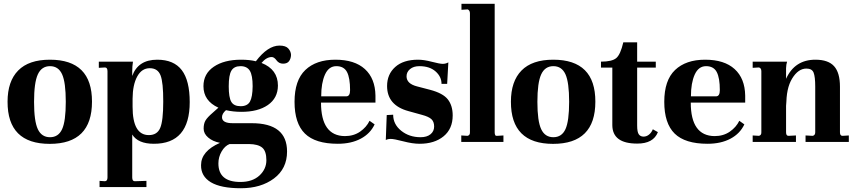

<svg xmlns="http://www.w3.org/2000/svg" viewBox="-20 -751 4521 1016"><path d="M180.2 -357.4Q160.2 -314 160.2 -211.9Q160.2 -109.9 180.2 -67.4Q200.2 -24.9 244.6 -24.9Q289.1 -24.9 308.6 -67.4Q328.1 -109.9 328.1 -212.4Q328.1 -314.9 308.6 -357.9Q289.1 -400.9 244.6 -400.9Q200.2 -400.9 180.2 -357.4ZM20 -212.9Q20 -320.8 76.2 -377.9Q132.3 -435.1 244.1 -435.1Q467.3 -435.1 466.8 -212.9Q466.8 10.3 243.2 10.3Q19.5 10.3 20 -212.9Z M843.8 -212.9Q844.2 -314.5 829.6 -352.1Q814.9 -390.1 772.5 -390.1Q730 -390.1 706.1 -346.2Q682.1 -302.2 681.6 -229V-186Q681.6 -36.1 767.6 -36.1Q811.5 -36.1 827.6 -73.7Q843.8 -111.3 843.8 -212.9ZM812 -435.1Q899.9 -435.1 941.9 -379.9Q983.9 -324.7 983.9 -210.9Q983.9 10.3 793.9 9.8Q710 9.8 679.7 -39.1V188Q679.7 208 692.9 208L754.9 206.1V238.8H506.8V206.1L535.6 208Q548.8 207 548.8 188V-374Q548.8 -394 535.6 -394L502.9 -392.1V-424.8H683.6Q679.7 -399.9 679.7 -374V-349.1Q710.9 -435.1 812 -435.1Z M1296.9 11.2H1194.8Q1169.9 21 1152.8 50.3Q1135.7 79.6 1135.7 113.8Q1135.7 211.9 1252 211.9Q1315.9 211.9 1353 177.7Q1389.6 143.6 1389.6 96.7Q1389.6 48.8 1367.7 30.3Q1345.7 11.7 1296.9 11.2ZM1316.9 -294.9Q1316.9 -352.1 1302.2 -376.5Q1287.1 -400.9 1252.9 -400.9Q1218.8 -400.9 1204.6 -377.4Q1190.4 -354 1190.4 -294.4Q1190.4 -234.9 1204.1 -211.9Q1217.8 -189 1253.4 -189Q1289.1 -189 1302.7 -213.4Q1316.4 -237.8 1316.9 -294.9ZM1418 -449.2Q1390.1 -449.2 1363.8 -418Q1450.7 -383.8 1450.7 -297.9Q1450.2 -231.9 1397.5 -195.3Q1344.7 -158.7 1255.9 -159.2Q1214.8 -159.2 1175.8 -168Q1154.8 -149.9 1154.8 -130.9Q1154.8 -98.6 1212.9 -99.1H1312Q1499 -99.1 1499 50.8Q1499 141.6 1429.7 193.4Q1360.4 245.1 1254.9 245.1Q1148.4 245.1 1095.7 213.4Q1043 181.6 1043.9 123Q1043.9 48.8 1144 4.9Q1105 -2.9 1081.5 -23.4Q1057.6 -43.9 1057.6 -70.3Q1057.6 -96.7 1067.4 -113.3Q1077.1 -129.9 1105 -153.8L1135.7 -181.2Q1056.6 -217.3 1056.6 -294.9Q1056.6 -360.8 1111.3 -397.9Q1166 -435.1 1255.9 -435.1Q1300.8 -435.1 1334 -426.8Q1397 -509.8 1459 -509.8Q1492.2 -509.8 1505.9 -494.1Q1519.5 -478.5 1520 -460.4Q1519.5 -441.4 1509.8 -427.7Q1500 -414.1 1478 -414.1Q1456.1 -414.1 1443.4 -431.6Q1430.7 -449.2 1418 -449.2Z M1679.7 -241.2H1812.5Q1832.5 -241.2 1832.5 -273.9Q1832.5 -338.9 1816.2 -369.9Q1799.8 -400.9 1759.8 -400.9Q1719.7 -400.9 1699.7 -356.4Q1679.7 -312 1679.7 -241.2ZM1966.8 -245.1V-208H1678.7Q1678.7 -32.2 1804.7 -30.8Q1851.6 -30.8 1885.5 -54.4Q1919.4 -78.1 1935.5 -111.8L1962.4 -92.8Q1939.5 -43.9 1888.9 -17.1Q1838.4 9.8 1767.6 9.8Q1648.4 9.8 1593.5 -44.2Q1538.6 -98.1 1538.6 -212.2Q1538.6 -326.2 1595.7 -380.6Q1652.8 -435.1 1754.6 -435.1Q1856.4 -435.1 1910.9 -385.5Q1965.3 -335.9 1966.8 -245.1Z M2205.6 -24.9Q2238.8 -24.9 2258.1 -40.5Q2277.3 -56.2 2277.3 -81.5Q2277.3 -106.9 2262.9 -120.4Q2248.5 -133.8 2213.4 -143.1L2141.1 -163.1Q2028.3 -193.8 2028.3 -295.9Q2028.3 -357.9 2071.3 -396.5Q2114.3 -435.1 2192.4 -435.1Q2223.1 -435.1 2265.1 -424.1Q2307.1 -413.1 2322.8 -413.1Q2338.4 -413.1 2352.5 -420.9L2346.2 -307.1H2316.4Q2316.4 -345.2 2284.9 -373Q2253.4 -400.9 2199.2 -400.9Q2168.5 -400.9 2149.9 -385.5Q2131.3 -370.1 2131.3 -347.2Q2131.3 -308.1 2186.5 -293.9L2255.4 -275.9Q2324.2 -257.8 2349.9 -224.9Q2375.5 -191.9 2375.5 -140.1Q2375.5 -69.3 2327.4 -29.8Q2279.3 9.8 2200.2 9.8Q2163.1 9.8 2113.8 -3.2Q2064.5 -16.1 2047.4 -15.9Q2030.3 -15.6 2021.5 -9.8L2026.4 -142.1L2060.5 -144Q2060.5 -93.3 2103 -59.1Q2145.5 -24.9 2205.6 -24.9Z M2597.7 -50.8Q2597.7 -29.3 2610.8 -32.2L2644 -34.2V0H2420.9V-34.2L2454.1 -32.2Q2467.3 -35.2 2466.8 -50.8V-680.2Q2466.8 -696.3 2455.1 -701.2L2421.9 -699.2V-731H2597.7Z M2843.8 -357.4Q2823.7 -314 2823.7 -211.9Q2823.7 -109.9 2843.8 -67.4Q2863.8 -24.9 2908.2 -24.9Q2952.6 -24.9 2972.2 -67.4Q2991.7 -109.9 2991.7 -212.4Q2991.7 -314.9 2972.2 -357.9Q2952.6 -400.9 2908.2 -400.9Q2863.8 -400.9 2843.8 -357.4ZM2683.6 -212.9Q2683.6 -320.8 2739.7 -377.9Q2795.9 -435.1 2907.7 -435.1Q3130.9 -435.1 3130.4 -212.9Q3130.4 10.3 2906.7 10.3Q2683.1 10.3 2683.6 -212.9Z M3351.6 -526.9V-424.8H3450.2V-393.1H3351.6V-86.9Q3351.6 -51.8 3360.4 -40Q3369.1 -28.3 3384.8 -28.1Q3400.4 -27.8 3413.8 -38.3Q3427.2 -48.8 3434.6 -66.9L3461.4 -51.8Q3437.5 9.3 3351.6 8.8Q3220.7 8.8 3220.2 -88.9V-393.1H3160.2V-424.8Q3218.3 -424.8 3240.7 -443.4Q3263.2 -461.9 3278.3 -526.9Z M3636.2 -241.2H3769Q3789.1 -241.2 3789.1 -273.9Q3789.1 -338.9 3772.7 -369.9Q3756.3 -400.9 3716.3 -400.9Q3676.3 -400.9 3656.2 -356.4Q3636.2 -312 3636.2 -241.2ZM3923.3 -245.1V-208H3635.3Q3635.3 -32.2 3761.2 -30.8Q3808.1 -30.8 3842 -54.4Q3876 -78.1 3892.1 -111.8L3918.9 -92.8Q3896 -43.9 3845.5 -17.1Q3794.9 9.8 3724.1 9.8Q3605 9.8 3550 -44.2Q3495.1 -98.1 3495.1 -212.2Q3495.1 -326.2 3552.2 -380.6Q3609.4 -435.1 3711.2 -435.1Q3813 -435.1 3867.4 -385.5Q3921.9 -335.9 3923.3 -245.1Z M4471.7 0H4242.7V-34.2L4280.8 -32.2Q4293.9 -35.2 4293.9 -50.8V-293Q4293.9 -344.7 4285.4 -366.5Q4276.9 -388.2 4247.1 -388.2Q4204.1 -388.2 4171.9 -335.7Q4139.6 -283.2 4141.1 -190.9L4139.6 -212.9V-50.8Q4139.6 -31.7 4152.8 -32.2L4191.9 -34.2V0H3962.9V-34.2L3996.1 -32.2Q4009.3 -35.2 4008.8 -50.8V-374Q4008.8 -391.1 3996.1 -394L3962.9 -392.1V-424.8H4145Q4140.1 -409.7 4139.6 -390.1V-334Q4185.5 -435.1 4294.9 -435.1Q4362.8 -435.1 4393.8 -400.6Q4424.8 -366.2 4424.8 -292V-50.8Q4424.8 -32.2 4438 -32.2L4471.7 -34.2Z"/></svg>

Font: Unna-Bold
Style: Bold
Weight: 700
Designer: Jorge de Buen U.
Foundry: Omnibus-Type
Version: Version 2.006;PS 002.006;hotconv 1.0.70;makeotf.lib2.5.58329